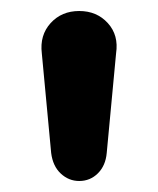

<svg xmlns="http://www.w3.org/2000/svg" viewBox="-20 -733 287 349"><path d="M124 -404Q105 -404 90.5 -417.5Q76 -431 73 -455L56 -636Q52 -669 72 -691Q92 -713 124 -713Q156 -713 176 -691Q196 -669 191 -636L174 -455Q172 -432 158 -418Q144 -404 124 -404Z"/></svg>

Font: Chiron GoRound TC SB
Style: Regular
Weight: 500
Designer: Ryoko NISHIZUKA 西塚涼子 (kana, bopomofo & ideographs); Paul D. Hunt (Latin, Greek & Cyrillic); Sandoll Communications 산돌커뮤니
Foundry: Adobe
Version: Version 1.000;hotconv 1.1.1;makeotfexe 2.6.0